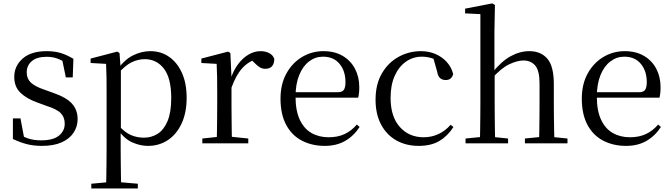

<svg xmlns="http://www.w3.org/2000/svg" viewBox="-20 -825 3867 1105"><path d="M221.4 14.6Q172.9 14.6 134 4.5Q95.1 -5.6 54.2 -25.1L54.3 -143.7H97.8L121.5 -18.1L84.9 -20.3V-56.3Q113.4 -37.5 144.2 -27.4Q174.9 -17.3 218.7 -17.3Q285.2 -17.3 318.8 -44.1Q352.5 -70.9 352.5 -113.5Q352.5 -150.2 329.8 -173.6Q307.2 -197 245.6 -216.4L193.9 -235.4Q133.2 -257 97.6 -291.4Q62 -325.9 62 -382Q62 -445.2 110.4 -487.9Q158.8 -530.6 249.1 -530.6Q294.4 -530.6 329.5 -519.9Q364.7 -509.2 402.4 -486.4L398.6 -379.4H358.9L335.1 -495.5L366.5 -490.1V-457.8Q335.7 -479.4 307.9 -488.7Q280.2 -498.1 249.1 -498.1Q192.1 -498.1 162.9 -473.1Q133.7 -448 133.7 -408.5Q133.7 -372 157.7 -349.5Q181.6 -327 236.5 -308.4L286.8 -290.4Q362.6 -264 394.7 -228.1Q426.7 -192.1 426.7 -139.6Q426.7 -96.6 403.5 -61.4Q380.3 -26.2 334.9 -5.8Q289.5 14.6 221.4 14.6Z M505.5 259.8V232.4L616.7 222.2H654.5L773.2 232.4V259.8ZM590.5 259.8Q591.5 225.6 592 185.1Q592.5 144.5 593 103.1Q593.5 61.7 593.5 26.7V-286.8Q593.5 -338.2 593 -379.5Q592.5 -420.7 590.5 -457.5L501.5 -462.4V-487.9L654.9 -528L667.9 -519.6L673.9 -435.3L675.7 -430.1V-78.7L674.5 -68.7V26.5Q674.5 60.7 675 102.2Q675.5 143.7 676 184.7Q676.5 225.6 677.5 259.8ZM831.6 14.6Q787.1 14.6 742.2 -5.1Q697.3 -24.9 659.2 -77.1H646.4L660.3 -105.1Q697.5 -63.7 732.4 -48.2Q767.2 -32.7 808.5 -32.7Q852.2 -32.7 887.6 -55.1Q923.1 -77.6 944.3 -128.1Q965.5 -178.6 965.5 -260.8Q965.5 -374.9 923.5 -429.7Q881.4 -484.5 812.9 -484.5Q775.4 -484.5 738 -466.8Q700.5 -449.1 656.2 -398.2L645.6 -425H656.5Q695.9 -481.5 745.2 -506.1Q794.6 -530.6 845.3 -530.6Q906.5 -530.6 953.2 -498Q1000 -465.4 1027.1 -405.4Q1054.2 -345.3 1054.2 -262.6Q1054.2 -177.1 1025.5 -114.8Q996.7 -52.4 946.4 -18.9Q896.2 14.6 831.6 14.6Z M1144.5 0V-27.8L1254.6 -39.6H1295.9L1408.9 -27.8V0ZM1226.9 0Q1228.1 -24.4 1228.6 -65.3Q1229.1 -106.3 1229.6 -150.7Q1230.1 -195.1 1230.1 -228.5V-289.4Q1230.1 -341 1229.5 -380.9Q1228.9 -420.7 1226.9 -457.5L1138.8 -462.4V-487.9L1292.9 -528L1305.9 -519.8L1312.3 -379V-378V-228.5Q1312.3 -195.1 1312.8 -150.7Q1313.3 -106.3 1313.8 -65.3Q1314.3 -24.4 1315.3 0ZM1311.5 -318.6 1289.9 -371H1307.7Q1323.2 -419.5 1350.1 -455.5Q1377 -491.4 1410.4 -511Q1443.8 -530.6 1479 -530.6Q1507.9 -530.6 1529.7 -519.1Q1551.6 -507.7 1558.6 -485.6Q1558.4 -459.5 1546 -444.3Q1533.7 -429.1 1506.7 -429.1Q1488.2 -429.1 1473.3 -438.7Q1458.5 -448.4 1440.8 -466.9L1417.8 -488.8L1463.3 -487.2Q1411 -473 1374.4 -432.7Q1337.8 -392.5 1311.5 -318.6Z M1849.3 14.6Q1775.5 14.6 1717.6 -15.4Q1659.7 -45.5 1627.1 -106.2Q1594.4 -167 1594.4 -256.8Q1594.4 -341.1 1628.5 -402.5Q1662.6 -463.8 1718.8 -497.2Q1775 -530.6 1840.9 -530.6Q1906.2 -530.6 1952.4 -503.3Q1998.6 -475.9 2023.1 -429.2Q2047.7 -382.4 2047.7 -323.2Q2047.7 -286.8 2041.4 -262.9H1632.6V-294.2H1923.3Q1949.6 -294.2 1959 -308.2Q1968.3 -322.1 1968.3 -352.3Q1968.3 -416.2 1934.2 -457.5Q1900.2 -498.8 1838.6 -498.8Q1794.8 -498.8 1759 -471.6Q1723.1 -444.5 1702 -392.8Q1680.9 -341.2 1680.9 -268.7Q1680.9 -188 1705.4 -135.9Q1729.9 -83.8 1772.9 -59.4Q1816 -35 1871.5 -35Q1924.5 -35 1963.8 -53.7Q2003.2 -72.3 2033.7 -108.1L2049.6 -94.3Q2017 -43.5 1967 -14.4Q1917 14.6 1849.3 14.6Z M2389.6 14.6Q2316.8 14.6 2260.8 -17.1Q2204.8 -48.8 2173.1 -108.5Q2141.4 -168.3 2141.4 -251.4Q2141.4 -340.7 2178.2 -403.2Q2214.9 -465.8 2274.5 -498.2Q2334 -530.6 2402.8 -530.6Q2447.5 -530.6 2485.7 -514.4Q2523.9 -498.1 2550.7 -468.8Q2577.5 -439.5 2588.2 -399.3Q2579.3 -364.4 2545.7 -364.4Q2525 -364.4 2512.6 -375.7Q2500.1 -386.9 2495.7 -413.5L2470.7 -501.6L2520.8 -461.9Q2490.5 -482.4 2463.4 -490.6Q2436.3 -498.8 2408 -498.8Q2356.9 -498.8 2315.9 -469.9Q2275 -441 2251.5 -388.2Q2227.9 -335.4 2227.9 -261.5Q2227.9 -153.9 2280.9 -94.5Q2333.8 -35 2418.2 -35Q2463 -35 2501.9 -52.7Q2540.9 -70.3 2573.8 -106.9L2589.6 -93.9Q2556.6 -42.3 2508.9 -13.8Q2461.2 14.6 2389.6 14.6Z M2659.3 0V-27.8L2768.1 -38.6H2800.7L2904.1 -27.8V0ZM2741.7 0Q2742.7 -24.4 2743.2 -65.3Q2743.7 -106.3 2744.2 -150.7Q2744.7 -195.1 2744.7 -228.5V-743.7L2656.7 -748.1V-775.1L2813.1 -805.5L2828.5 -796.5L2825.5 -641V-411.6L2826.9 -399.2V-228.5Q2826.9 -195.1 2827.4 -150.7Q2827.9 -106.3 2828.5 -65.3Q2829.1 -24.4 2830.1 0ZM3001 0V-27.8L3108.5 -38.6H3140.7L3246 -27.8V0ZM3082 0Q3083.2 -24.4 3083.7 -64.8Q3084.2 -105.3 3084.7 -149.7Q3085.2 -194.1 3085.2 -228.5V-344.3Q3085.2 -418.1 3060.4 -447.5Q3035.7 -476.9 2992.4 -476.9Q2957.3 -476.9 2911 -455.2Q2864.8 -433.5 2810.4 -372.6L2791.4 -407H2813.2Q2865.8 -472.4 2919.1 -501.5Q2972.4 -530.6 3026.5 -530.6Q3092.6 -530.6 3130 -487.3Q3167.4 -443.9 3167.4 -341.1V-228.5Q3167.4 -194.1 3167.9 -149.7Q3168.4 -105.3 3169.3 -64.8Q3170.2 -24.4 3171.2 0Z M3583.3 14.6Q3509.5 14.6 3451.6 -15.4Q3393.7 -45.5 3361.1 -106.2Q3328.4 -167 3328.4 -256.8Q3328.4 -341.1 3362.5 -402.5Q3396.6 -463.8 3452.8 -497.2Q3509 -530.6 3574.9 -530.6Q3640.2 -530.6 3686.4 -503.3Q3732.6 -475.9 3757.1 -429.2Q3781.7 -382.4 3781.7 -323.2Q3781.7 -286.8 3775.4 -262.9H3366.6V-294.2H3657.3Q3683.6 -294.2 3693 -308.2Q3702.3 -322.1 3702.3 -352.3Q3702.3 -416.2 3668.2 -457.5Q3634.2 -498.8 3572.6 -498.8Q3528.8 -498.8 3493 -471.6Q3457.1 -444.5 3436 -392.8Q3414.9 -341.2 3414.9 -268.7Q3414.9 -188 3439.4 -135.9Q3463.9 -83.8 3506.9 -59.4Q3550 -35 3605.5 -35Q3658.5 -35 3697.8 -53.7Q3737.2 -72.3 3767.7 -108.1L3783.6 -94.3Q3751 -43.5 3701 -14.4Q3651 14.6 3583.3 14.6Z"/></svg>

Font: Noto Serif TC
Style: Regular
Weight: 200
Designer: Ryoko NISHIZUKA 西塚涼子 (kana & ideographs); Frank Grießhammer (Latin, Greek & Cyrillic); Wenlong ZHANG 张文龙 (bopomofo); San
Foundry: Adobe
Version: Version 2.001;hotconv 1.1.0;makeotfexe 2.6.0